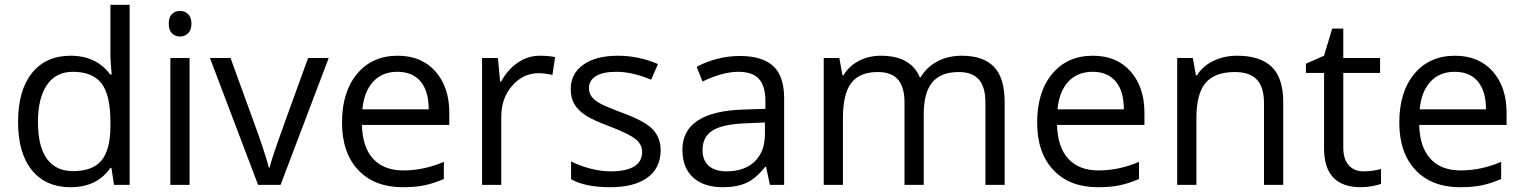

<svg xmlns="http://www.w3.org/2000/svg" viewBox="-20 -780 6428 810"><path d="M450.2 -71.8H445.8Q389.6 9.8 277.8 9.8Q172.9 9.8 114.5 -62Q56.2 -133.8 56.2 -266.1Q56.2 -398.4 114.7 -471.7Q173.3 -544.9 277.8 -544.9Q386.7 -544.9 444.8 -465.8H451.2L447.8 -504.4L445.8 -542V-759.8H526.9V0H460.9ZM288.1 -58.1Q371.1 -58.1 408.4 -103.3Q445.8 -148.4 445.8 -249V-266.1Q445.8 -379.9 408 -428.5Q370.1 -477.1 287.1 -477.1Q215.8 -477.1 178 -421.6Q140.1 -366.2 140.1 -265.1Q140.1 -162.6 177.7 -110.4Q215.3 -58.1 288.1 -58.1Z M779.8 0H698.7V-535.2H779.8ZM691.9 -680.2Q691.9 -708 705.6 -720.9Q719.2 -733.9 739.7 -733.9Q759.3 -733.9 773.4 -720.7Q787.6 -707.5 787.6 -680.2Q787.6 -652.8 773.4 -639.4Q759.3 -626 739.7 -626Q719.2 -626 705.6 -639.4Q691.9 -652.8 691.9 -680.2Z M1068.8 0 865.7 -535.2H952.6L1067.9 -217.8Q1106.9 -106.4 1113.8 -73.2H1117.7Q1123 -99.1 1151.6 -180.4Q1180.2 -261.7 1279.8 -535.2H1366.7L1163.6 0Z M1678.7 9.8Q1560.1 9.8 1491.5 -62.5Q1422.9 -134.8 1422.9 -263.2Q1422.9 -392.6 1486.6 -468.8Q1550.3 -544.9 1657.7 -544.9Q1758.3 -544.9 1816.9 -478.8Q1875.5 -412.6 1875.5 -304.2V-252.9H1506.8Q1509.3 -158.7 1554.4 -109.9Q1599.6 -61 1681.6 -61Q1768.1 -61 1852.5 -97.2V-24.9Q1809.6 -6.3 1771.2 1.7Q1732.9 9.8 1678.7 9.8ZM1656.7 -477.1Q1592.3 -477.1 1554 -435.1Q1515.6 -393.1 1508.8 -318.8H1788.6Q1788.6 -395.5 1754.4 -436.3Q1720.2 -477.1 1656.7 -477.1Z M2257.8 -544.9Q2293.5 -544.9 2321.8 -539.1L2310.5 -463.9Q2277.3 -471.2 2252 -471.2Q2187 -471.2 2140.9 -418.5Q2094.7 -365.7 2094.7 -287.1V0H2013.7V-535.2H2080.6L2089.8 -436H2093.8Q2123.5 -488.3 2165.5 -516.6Q2207.5 -544.9 2257.8 -544.9Z M2767.1 -146Q2767.1 -71.3 2711.4 -30.8Q2655.8 9.8 2555.2 9.8Q2448.7 9.8 2389.2 -23.9V-99.1Q2427.7 -79.6 2471.9 -68.4Q2516.1 -57.1 2557.1 -57.1Q2620.6 -57.1 2654.8 -77.4Q2689 -97.7 2689 -139.2Q2689 -170.4 2661.9 -192.6Q2634.8 -214.8 2556.2 -245.1Q2481.4 -272.9 2450 -293.7Q2418.5 -314.5 2403.1 -340.8Q2387.7 -367.2 2387.7 -403.8Q2387.7 -469.2 2440.9 -507.1Q2494.1 -544.9 2586.9 -544.9Q2673.3 -544.9 2755.9 -509.8L2727.1 -443.8Q2646.5 -477.1 2581.1 -477.1Q2523.4 -477.1 2494.1 -459Q2464.8 -440.9 2464.8 -409.2Q2464.8 -387.7 2475.8 -372.6Q2486.8 -357.4 2511.2 -343.8Q2535.6 -330.1 2605 -304.2Q2700.2 -269.5 2733.6 -234.4Q2767.1 -199.2 2767.1 -146Z M3228 0 3211.9 -76.2H3208Q3168 -25.9 3128.2 -8.1Q3088.4 9.8 3028.8 9.8Q2949.2 9.8 2904.1 -31.2Q2858.9 -72.3 2858.9 -147.9Q2858.9 -310.1 3118.2 -317.9L3209 -320.8V-354Q3209 -417 3181.9 -447Q3154.8 -477.1 3095.2 -477.1Q3028.3 -477.1 2943.8 -436L2918.9 -498Q2958.5 -519.5 3005.6 -531.7Q3052.7 -543.9 3100.1 -543.9Q3195.8 -543.9 3241.9 -501.5Q3288.1 -459 3288.1 -365.2V0ZM3044.9 -57.1Q3120.6 -57.1 3163.8 -98.6Q3207 -140.1 3207 -214.8V-263.2L3126 -259.8Q3029.3 -256.3 2986.6 -229.7Q2943.8 -203.1 2943.8 -147Q2943.8 -103 2970.5 -80.1Q2997.1 -57.1 3044.9 -57.1Z M4137.2 0V-348.1Q4137.2 -412.1 4109.9 -444.1Q4082.5 -476.1 4024.9 -476.1Q3949.2 -476.1 3913.1 -432.6Q3877 -389.2 3877 -298.8V0H3795.9V-348.1Q3795.9 -412.1 3768.6 -444.1Q3741.2 -476.1 3683.1 -476.1Q3606.9 -476.1 3571.5 -430.4Q3536.1 -384.8 3536.1 -280.8V0H3455.1V-535.2H3521L3534.2 -461.9H3538.1Q3561 -501 3602.8 -522.9Q3644.5 -544.9 3696.3 -544.9Q3821.8 -544.9 3860.4 -454.1H3864.3Q3888.2 -496.1 3933.6 -520.5Q3979 -544.9 4037.1 -544.9Q4127.9 -544.9 4173.1 -498.3Q4218.3 -451.7 4218.3 -349.1V0Z M4611.3 9.8Q4492.7 9.8 4424.1 -62.5Q4355.5 -134.8 4355.5 -263.2Q4355.5 -392.6 4419.2 -468.8Q4482.9 -544.9 4590.3 -544.9Q4690.9 -544.9 4749.5 -478.8Q4808.1 -412.6 4808.1 -304.2V-252.9H4439.5Q4441.9 -158.7 4487.1 -109.9Q4532.2 -61 4614.3 -61Q4700.7 -61 4785.2 -97.2V-24.9Q4742.2 -6.3 4703.9 1.7Q4665.5 9.8 4611.3 9.8ZM4589.4 -477.1Q4524.9 -477.1 4486.6 -435.1Q4448.2 -393.1 4441.4 -318.8H4721.2Q4721.2 -395.5 4687 -436.3Q4652.8 -477.1 4589.4 -477.1Z M5312.5 0V-346.2Q5312.5 -411.6 5282.7 -443.8Q5252.9 -476.1 5189.5 -476.1Q5105.5 -476.1 5066.4 -430.7Q5027.3 -385.3 5027.3 -280.8V0H4946.3V-535.2H5012.2L5025.4 -461.9H5029.3Q5054.2 -501.5 5099.1 -523.2Q5144 -544.9 5199.2 -544.9Q5295.9 -544.9 5344.7 -498.3Q5393.6 -451.7 5393.6 -349.1V0Z M5732.9 -57.1Q5754.4 -57.1 5774.4 -60.3Q5794.4 -63.5 5806.2 -66.9V-4.9Q5793 1.5 5767.3 5.6Q5741.7 9.8 5721.2 9.8Q5565.9 9.8 5565.9 -153.8V-472.2H5489.3V-511.2L5565.9 -544.9L5600.1 -659.2H5647V-535.2H5802.2V-472.2H5647V-157.2Q5647 -108.9 5669.9 -83Q5692.9 -57.1 5732.9 -57.1Z M6139.2 9.8Q6020.5 9.8 5951.9 -62.5Q5883.3 -134.8 5883.3 -263.2Q5883.3 -392.6 5947 -468.8Q6010.7 -544.9 6118.2 -544.9Q6218.8 -544.9 6277.3 -478.8Q6335.9 -412.6 6335.9 -304.2V-252.9H5967.3Q5969.7 -158.7 6014.9 -109.9Q6060.1 -61 6142.1 -61Q6228.5 -61 6313 -97.2V-24.9Q6270 -6.3 6231.7 1.7Q6193.4 9.8 6139.2 9.8ZM6117.2 -477.1Q6052.7 -477.1 6014.4 -435.1Q5976.1 -393.1 5969.2 -318.8H6249Q6249 -395.5 6214.8 -436.3Q6180.7 -477.1 6117.2 -477.1Z"/></svg>

Font: f01206874
Style: Regular
Weight: 400
Foundry: Ascender Corporation
Version: Version 1.10